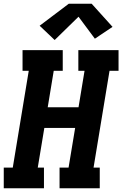

<svg xmlns="http://www.w3.org/2000/svg" viewBox="-21 -1002 651 1022"><path d="M-1 0V-110H47L132 -625H99V-735H313V-625H265L233 -431H397L429 -625H396V-735H610V-625H562L477 -110H510V0H296V-110H344L379 -321H215L180 -110H213V0ZM270 -789 190 -865 345 -982H467L578 -859L484 -796L397 -913Z"/></svg>

Font: Iosevka Slab XBdEx
Style: Italic
Weight: 800
Width: 7
Italic angle: -9°
Monospace: yes
Designer: Belleve Invis
Foundry: Belleve Invis
Version: Version 11.1.1; ttfautohint (v1.8.3)